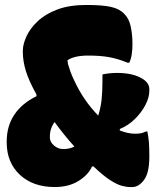

<svg xmlns="http://www.w3.org/2000/svg" viewBox="-20 -740 640 774"><path d="M201 14Q113 14 60 -35.5Q7 -85 7 -166V-169Q7 -232 38 -278Q69 -324 127 -352V-359Q96 -415 84 -454.5Q72 -494 72 -532V-535Q72 -561 86.5 -593Q101 -625 131.5 -654Q162 -683 210.5 -701.5Q259 -720 328 -720Q391 -720 426 -712.5Q461 -705 480 -685Q500 -666 507 -633Q514 -600 514 -562Q514 -540 511 -520.5Q508 -501 501 -487H495Q456 -503 420.5 -509.5Q385 -516 336 -516Q279 -516 252 -497Q253 -493 253 -489.5Q253 -486 254 -482Q258 -468 263.5 -452.5Q269 -437 279 -416Q298 -375 321.5 -340.5Q345 -306 376 -274Q386 -306 389.5 -337.5Q393 -369 393 -415V-440Q422 -446 452 -446Q509 -446 545.5 -427.5Q582 -409 582 -381V-374Q582 -347 566 -316.5Q550 -286 523.5 -260Q497 -234 463 -220V-214Q496 -201 524 -201Q540 -201 549 -203Q558 -205 568 -210H574Q579 -185 580.5 -164Q582 -143 582 -109Q582 -43 560.5 -14.5Q539 14 514 14H504Q489 14 469.5 8.5Q450 3 423 -14.5Q396 -32 357 -69H351Q336 -35 296.5 -10.5Q257 14 201 14ZM181 -186Q181 -168 197.5 -153.5Q214 -139 236 -139Q259 -139 280 -149Q237 -197 200 -248Q181 -222 181 -189Z"/></svg>

Font: Recursive Mn Csl St XBk
Style: Regular
Weight: 1000
Monospace: yes
Version: Version 1.079;hotconv 1.0.112;makeotfexe 2.5.65598; ttfautoh